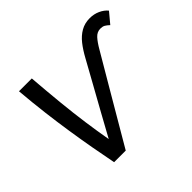

<svg xmlns="http://www.w3.org/2000/svg" viewBox="-157 -918 1133 1133"><g transform="rotate(-45 410.0 -351.5)"><path d="M209 0Q194 -76 180 -154Q166 -232 153 -316.5Q140 -401 128.5 -494Q117 -587 108 -693H215Q224 -579 234 -477.5Q244 -376 256.5 -287Q269 -198 283 -119Q323 -192 363 -264.5Q403 -337 443.5 -409.5Q484 -482 524 -555Q548 -599 574 -632Q600 -665 633 -684Q666 -703 708 -703Q743 -703 772.5 -689.5Q802 -676 820 -654L765 -588Q750 -602 738.5 -608.5Q727 -615 709 -615Q681 -615 660.5 -592.5Q640 -570 617 -530Q565 -442 513.5 -354Q462 -266 410 -177.5Q358 -89 306 0Z"/></g></svg>

Font: Ubuntu Sans Medium
Style: Italic
Weight: 500
Italic angle: -13.5°
Designer: Dalton Maag Ltd
Foundry: Dalton Maag Ltd
Version: Version 1.006